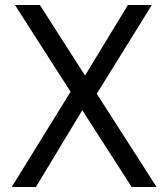

<svg xmlns="http://www.w3.org/2000/svg" viewBox="-20 -750 669 770"><path d="M40 -730H140L321 -447L493 -730H589L368 -374L608 0H508L310 -308L124 0H27L263 -382Z"/></svg>

Font: Sintony
Style: Regular
Weight: 400
Version: Version 001.001